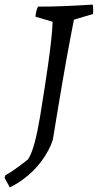

<svg xmlns="http://www.w3.org/2000/svg" viewBox="-35 -670 427 839"><path d="M8 149 -15 107Q-14 104 -13.5 101.5Q-13 99 -12 96Q5 87 24 74Q43 61 60 48Q77 35 88 26Q104 0 116.5 -47Q129 -94 139.5 -157Q150 -220 161 -292Q168 -337 175.5 -390Q183 -443 188.5 -492.5Q194 -542 195 -575L120 -597Q121 -611 124 -622Q127 -633 131 -641Q191 -641 250.5 -643.5Q310 -646 370 -650Q372 -640 372 -630Q372 -620 372 -609L288 -584Q281 -547 273 -506Q265 -465 256.5 -417.5Q248 -370 238.5 -315Q229 -260 218.5 -196.5Q208 -133 196 -60Q189 -37 176.5 -13.5Q164 10 147.5 32.5Q131 55 110 76Q89 97 63.5 115.5Q38 134 8 149Z"/></svg>

Font: Labrada
Style: Italic
Weight: 400
Italic angle: -7°
Designer: Mercedes Jáuregui
Foundry: Omnibus-Type Team
Version: Version 1.000